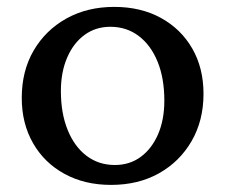

<svg xmlns="http://www.w3.org/2000/svg" viewBox="-20 -516 644 549"><path d="M297.5 12.7Q222.2 12.7 164.5 -18.8Q106.8 -50.3 74.5 -106.6Q42.2 -162.8 42.2 -236.1Q42.2 -313 76.1 -371.3Q110 -429.6 169.7 -463Q229.4 -496.3 306.6 -496.3Q382.6 -496.3 440 -464.8Q497.4 -433.3 529.6 -377.5Q561.9 -321.6 561.9 -247.5Q561.9 -171.6 528 -112.8Q494.1 -54 434.8 -20.6Q375.6 12.7 297.5 12.7ZM308.6 -44.2Q350.7 -44.2 382.2 -67.3Q413.8 -90.4 431.9 -131.9Q449.9 -173.5 449.9 -228Q449.9 -292.3 430.7 -339.4Q411.5 -386.6 376.8 -413Q342.1 -439.4 295.5 -439.4Q253.6 -439.4 221.9 -416.3Q190.2 -393.2 172.2 -351.7Q154.1 -310.1 154.1 -255.6Q154.1 -192.1 173.4 -144.6Q192.6 -97 227.3 -70.6Q262 -44.2 308.6 -44.2Z"/></svg>

Font: Platypi Light
Style: Regular
Weight: 300
Designer: David Sargent
Foundry: Bolt Cutter Type
Version: Version 1.200